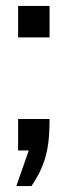

<svg xmlns="http://www.w3.org/2000/svg" viewBox="-20 -507 228 647"><path d="M41 -487H147V-381H41ZM35 120 77 0H41V-106H147Q147 -75 145 -47.5Q143 -20 137 7Q131 34 119 61.5Q107 89 86 120Z"/></svg>

Font: Booming Bebas 2
Style: Regular
Weight: 400
Designer: Ryoichi Tsunekawa
Foundry: Ryoichi Tsunekawa
Version: Version 2.000